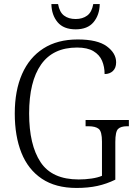

<svg xmlns="http://www.w3.org/2000/svg" viewBox="-20 -919 671 949"><path d="M358 10Q255 10 187 -35.5Q119 -81 86 -163.5Q53 -246 53 -358Q53 -471 89 -553Q125 -635 194.5 -679.5Q264 -724 364 -724Q462 -724 508 -690Q554 -656 554 -611Q554 -583 538 -568Q522 -553 497 -553Q497 -589 484.5 -618.5Q472 -648 442 -666Q412 -684 361 -684Q242 -684 183 -600Q124 -516 124 -358Q124 -203 180.5 -117.5Q237 -32 369 -32Q401 -32 432 -36.5Q463 -41 484 -50V-219Q484 -269 468 -282Q452 -295 417 -295H403V-326H617V-295H608Q577 -295 563.5 -281.5Q550 -268 550 -217V-31Q507 -10 461.5 0Q416 10 358 10ZM354 -774Q294 -774 264.5 -809.5Q235 -845 234 -899H267Q274 -859 296.5 -842Q319 -825 354 -825Q388 -825 411 -842Q434 -859 441 -899H473Q472 -845 442.5 -809.5Q413 -774 354 -774Z"/></svg>

Font: Noto Serif Hebrew SemiCondensed Light
Style: Regular
Weight: 300
Width: 4
Designer: Monotype Design Team
Foundry: Monotype Imaging Inc.
Version: Version 2.004; ttfautohint (v1.8.4.7-5d5b)